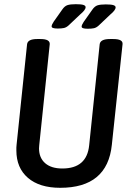

<svg xmlns="http://www.w3.org/2000/svg" viewBox="-20 -888 630 915"><path d="M267 7Q168 7 113 -40.5Q58 -88 58 -171Q58 -178 58 -184.5Q58 -191 59 -198L109 -677Q112 -702 157 -702H173Q219 -702 217 -677L167 -196Q166 -188 166 -181Q166 -136 195 -110.5Q224 -85 277 -85Q394 -85 405 -196L455 -677Q458 -702 504 -702H520Q567 -702 564 -677L513 -198Q492 7 267 7ZM255 -752Q226 -752 226 -762Q226 -770 236 -785L277 -843Q288 -859 301.5 -863.5Q315 -868 341 -868Q367 -868 377.5 -864.5Q388 -861 388 -854Q388 -847 381.5 -838.5Q375 -830 364 -821L307 -767Q296 -757 284.5 -754.5Q273 -752 255 -752ZM398 -751Q369 -751 369 -761Q369 -769 379 -784L420 -842Q431 -858 444.5 -862.5Q458 -867 484 -867Q510 -867 520.5 -863.5Q531 -860 531 -853Q531 -846 524.5 -837.5Q518 -829 507 -820L450 -766Q439 -756 427.5 -753.5Q416 -751 398 -751Z"/></svg>

Font: Asap Condensed Condensed Medium
Style: Italic
Weight: 500
Width: 3
Italic angle: -6°
Designer: Pablo Cosgaya
Foundry: Omnibus-Type
Version: Version 3.001; ttfautohint (v1.8.4.7-5d5b)